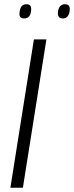

<svg xmlns="http://www.w3.org/2000/svg" viewBox="-20 -886 349 906"><path d="M29 0 140 -700H199L88 0ZM276 -799Q264 -799 258.5 -805.5Q253 -812 253 -824Q254 -844 262.5 -855Q271 -866 286 -866Q299 -866 304.5 -859.5Q310 -853 309 -840Q308 -820 299.5 -809.5Q291 -799 276 -799ZM94 -799Q82 -799 76.5 -805Q71 -811 72 -823Q73 -843 80.5 -854.5Q88 -866 105 -866Q117 -866 122.5 -859.5Q128 -853 127 -840Q126 -819 117.5 -809Q109 -799 94 -799Z"/></svg>

Font: Georama Light
Style: Italic
Weight: 300
Italic angle: -9°
Designer: Jean-Baptiste Levee
Foundry: Production Type
Version: Version 1.001